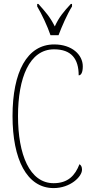

<svg xmlns="http://www.w3.org/2000/svg" viewBox="-20 -951 467 981"><path d="M238 -771H279C296 -816 324 -880 348 -918V-931H342C305 -891 282 -864 260 -816C236 -864 212 -891 176 -931H170V-918C193 -880 223 -816 238 -771ZM254 10C339 10 399 -48 399 -84C399 -99 394 -107 386 -112C364 -55 328 -15 254 -15C131 -15 72 -162 72 -358C72 -553 130 -699 256 -699C345 -699 382 -650 382 -566C395 -566 403 -582 403 -612C403 -671 348 -724 257 -724C118 -724 44 -583 44 -358C44 -137 117 10 254 10Z"/></svg>

Font: Noto Serif Bengali ExtraCondensed Thin
Style: Regular
Weight: 100
Width: 2
Designer: Juan Bruce, Universal Thirst, Indian Type Foundry and the Monotype Design Team.
Foundry: Monotype Imaging Inc.
Version: Version 2.003